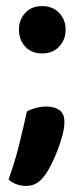

<svg xmlns="http://www.w3.org/2000/svg" viewBox="-20 -491 275 629"><path d="M42 -394Q42 -426 62.5 -448.5Q83 -471 118 -471Q153 -471 174 -448.5Q195 -426 195 -394Q195 -361 174 -338.5Q153 -316 118 -316Q83 -316 62.5 -338.5Q42 -361 42 -394ZM127 83Q114 101 99.5 109.5Q85 118 65 118Q32 118 8 97Q17 72 26 43Q35 14 42.5 -16Q50 -46 56.5 -74Q63 -102 68 -126Q81 -133 98 -137.5Q115 -142 132 -142Q157 -142 174 -131Q191 -120 191 -91Q191 -72 184.5 -47.5Q178 -23 168.5 1.5Q159 26 148 48Q137 70 127 83Z"/></svg>

Font: Baloo Paaji 2 SemiBold
Style: Regular
Weight: 600
Designer: Shuchita Grover, Noopur Datye and Ek Type
Foundry: Ek Type
Version: Version 1.640;hotconv 1.0.111;makeotfexe 2.5.65597; ttfautoh